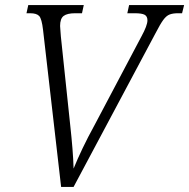

<svg xmlns="http://www.w3.org/2000/svg" viewBox="-20 -734 743 754"><path d="M149 -617Q144 -660 134 -671Q124 -682 98 -682H84L91 -714H309L302 -682H275Q244 -682 230 -671.5Q216 -661 216 -632Q216 -624 217.5 -611Q219 -598 219 -591L256 -240Q261 -195 264.5 -151.5Q268 -108 269 -72Q284 -109 304.5 -152Q325 -195 352 -244L536 -592Q547 -612 553 -628Q559 -644 559 -654Q559 -670 548 -676Q537 -682 509 -682H480L487 -714H703L695 -682H679Q659 -682 646 -677Q633 -672 621 -655.5Q609 -639 591 -604L269 0H220Z"/></svg>

Font: Noto Serif SemiCondensed Light
Style: Italic
Weight: 300
Width: 4
Italic angle: -12°
Designer: Monotype Design Team
Foundry: Monotype Imaging Inc.
Version: Version 2.013; ttfautohint (v1.8.4.7-5d5b)